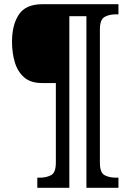

<svg xmlns="http://www.w3.org/2000/svg" viewBox="-20 -780 619 911"><path d="M157 111V63H169Q200 63 222.5 51Q245 39 245 -8V-386H179Q125 -386 94 -413.5Q63 -441 50 -485.5Q37 -530 37 -582Q37 -662 69.5 -711Q102 -760 181 -760H542V-712H530Q498 -712 476 -699.5Q454 -687 454 -640V-8Q454 39 476 51Q498 63 530 63H542V111H390V-703H309V111Z"/></svg>

Font: Noto Serif Bengali SemiCondensed SemiBold
Style: Regular
Weight: 600
Width: 4
Designer: Juan Bruce, Universal Thirst, Indian Type Foundry and the Monotype Design Team.
Foundry: Monotype Imaging Inc.
Version: Version 2.003; ttfautohint (v1.8.4.7-5d5b)